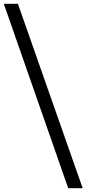

<svg xmlns="http://www.w3.org/2000/svg" viewBox="-43 -803 454 1008"><path d="M315 185 -23 -783H51L391 185Z"/></svg>

Font: Ubuntu Sans
Style: Regular
Weight: 400
Designer: Dalton Maag Ltd
Foundry: Dalton Maag Ltd
Version: Version 1.006; ttfautohint (v1.8.4.7-5d5b)